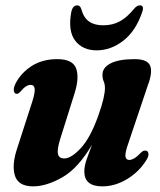

<svg xmlns="http://www.w3.org/2000/svg" viewBox="-20 -668 583 698"><path d="M508.5 -120.5Q518 -120.5 519.5 -110.2Q521 -100 513 -87.5Q486.5 -44 442.5 -17.2Q398.5 9.5 352 9.5Q286.5 9.5 286.5 -44.5Q286.5 -64 295.2 -89.2Q304 -114.5 314.5 -142Q264.5 -56.5 206.8 -23.5Q149 9.5 100.5 9.5Q46.5 9.5 34.2 -29.5Q22 -68.5 43 -130.5L97 -297.5Q108 -332 106 -345.8Q104 -359.5 91.5 -359.5Q83.5 -359.5 74.5 -354Q65.5 -348.5 53 -333.5Q45.5 -326 40.5 -327Q33 -327 30.5 -336.8Q28 -346.5 36.5 -364.5Q56.5 -403 95.2 -428Q134 -453 188 -453Q244.5 -453 256.8 -419.2Q269 -385.5 251 -328.5L198.5 -161.5Q187 -124 190.8 -108Q194.5 -92 213.5 -92Q239 -92 273.8 -129.5Q308.5 -167 337 -246.5Q350.5 -284.5 356 -308.8Q361.5 -333 361.5 -348Q361.5 -361.5 357 -372Q352.5 -382.5 352.5 -396.5Q352.5 -422.5 382.5 -437.8Q412.5 -453 469 -453Q516 -453 525.8 -429.2Q535.5 -405.5 517.5 -358L447 -148.5Q434.5 -113.5 436 -100Q437.5 -86.5 450 -86.5Q458 -86.5 468 -92.2Q478 -98 495 -115.5Q502.5 -121.5 508.5 -120.5ZM355 -576Q389.5 -576 415.8 -590.5Q442 -605 466.5 -635Q477.5 -648.5 488 -648.5Q506 -648.5 496.5 -623Q473.5 -555 428.2 -520Q383 -485 331.5 -485Q280.5 -485 253.5 -520Q226.5 -555 239 -623.5Q244 -648.5 261 -648.5Q271.5 -648.5 275.5 -635Q284 -603.5 303.8 -589.8Q323.5 -576 355 -576Z"/></svg>

Font: Fraunces 144pt S050
Style: Bold Italic
Weight: 700
Italic angle: -16°
Version: Version 1.000; ttfautohint (v1.8.3)